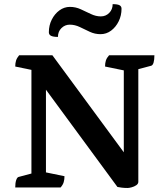

<svg xmlns="http://www.w3.org/2000/svg" viewBox="-20 -909 805 931"><path d="M599.3 2.5Q583.9 2.5 570.9 1Q558 -0.5 549.4 -2.5L187.7 -494.6L202.8 -505.5V-42.2L194.9 -74.7L292.7 -54.6Q292.7 -38.9 288.9 -25.9Q285.2 -12.9 273.8 0H53.9Q53.9 -21.9 58.4 -35.4Q62.9 -48.9 69.9 -50.9L148.4 -71.8L132.4 -37.2V-596.1L151.2 -566.3L53.9 -586.4Q53.9 -603.1 57.9 -615.6Q61.9 -628.1 72.8 -641H234L622.3 -113.5L580.3 -100.2V-598.3L587.2 -566.3L489.4 -586.4Q489.4 -603.1 493.4 -615.6Q497.4 -628.1 508.9 -641H728.7Q728.7 -619.1 724.7 -605.6Q720.7 -592.1 712.7 -590.1L634.3 -569.2L650.7 -601.6V-27.7Q650.7 -17.6 640.7 -10.8Q630.7 -4 618.4 -0.8Q606.2 2.5 599.3 2.5ZM318.2 -789.4Q294.9 -789.4 277.9 -772.7Q261 -756 261 -730Q237.8 -730 227.4 -735.4Q216.9 -740.7 216.9 -752.8Q216.9 -786 231 -813.9Q245.1 -841.8 268.2 -858.7Q291.3 -875.6 319 -875.6Q346.6 -875.6 371.6 -864.1Q396.5 -852.6 420.6 -841.1Q444.8 -829.5 468.9 -829.5Q493 -829.5 509.6 -846.4Q526.3 -863.3 526.3 -888.9Q549.5 -888.9 559.4 -883.7Q569.3 -878.5 569.3 -866.7Q569.3 -833.7 555.5 -805.7Q541.8 -777.8 518.8 -760.5Q495.9 -743.3 467.3 -743.3Q440 -743.3 415.4 -754.8Q390.9 -766.4 367 -777.9Q343.1 -789.4 318.2 -789.4Z"/></svg>

Font: Petrona
Style: Regular
Weight: 400
Designer: Ringo R. Seeber
Foundry: Ringo R. Seeber
Version: Version 2.001; ttfautohint (v1.8.3)